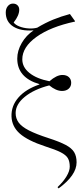

<svg xmlns="http://www.w3.org/2000/svg" viewBox="-20 -826 468 1068"><path d="M306 222 300 215Q332 185 350 155Q368 125 368 101Q368 72 357.5 54Q347 36 317.5 21Q288 6 231 -12Q134 -44 90 -83Q46 -122 44 -178Q42 -237 82.5 -283.5Q123 -330 199 -356V-358Q76 -394 76 -500Q76 -544 101 -587Q126 -630 167 -657Q95 -652 53.5 -678.5Q12 -705 12 -757Q12 -778 23.5 -792Q35 -806 52 -806Q68 -806 77.5 -796.5Q87 -787 87 -772Q87 -740 56 -701Q65 -688 87.5 -679Q110 -670 137.5 -668Q165 -666 187 -672Q232 -699 276 -717Q320 -735 369 -748L397 -709V-706Q261 -677 182.5 -620.5Q104 -564 104 -496Q104 -452 144 -420Q184 -388 255 -374Q295 -409 327 -409Q350 -409 363 -397Q376 -385 376 -365Q376 -345 362 -332.5Q348 -320 325 -320Q292 -320 254 -351Q169 -329 118 -287.5Q67 -246 67 -197Q67 -167 84 -144Q101 -121 141 -100.5Q181 -80 249 -58Q311 -38 345 -20Q379 -2 392.5 20.5Q406 43 406 77Q406 149 306 222Z"/></svg>

Font: Literata 72pt ExtraLight
Style: Regular
Weight: 200
Designer: Latin by Veronika Burian and Jose Scaglione. Greek by Irene Vlachou. Cyrillic by Vera Evstafieva.
Foundry: TypeTogether
Version: Version 3.002